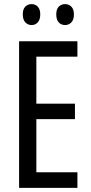

<svg xmlns="http://www.w3.org/2000/svg" viewBox="-20 -915 442 935"><path d="M357 0H73V-714H357V-639H157V-410H345V-335H157V-76H357ZM91 -845Q91 -871 103.5 -883Q116 -895 134 -895Q152 -895 164 -882.5Q176 -870 176 -845Q176 -819 164 -806Q152 -793 134 -793Q116 -793 103.5 -806Q91 -819 91 -845ZM254 -845Q254 -871 266.5 -883Q279 -895 297 -895Q315 -895 327.5 -882.5Q340 -870 340 -845Q340 -819 327.5 -806Q315 -793 297 -793Q278 -793 266 -806Q254 -819 254 -845Z"/></svg>

Font: Noto Sans Myanmar ExtraCondensed
Style: Regular
Weight: 400
Width: 2
Designer: Monotype Design Team
Foundry: Monotype Imaging Inc.
Version: Version 2.107; ttfautohint (v1.8.4.7-5d5b)